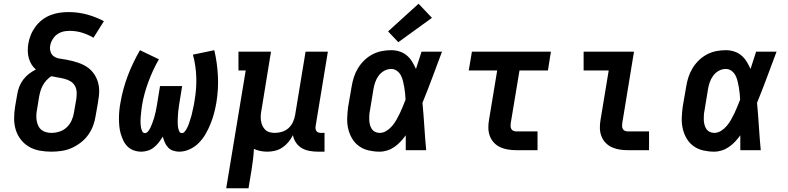

<svg xmlns="http://www.w3.org/2000/svg" viewBox="-20 -808 4240 1033"><path d="M256 8Q225 8 194 2.5Q163 -3 137 -18Q111 -33 92.5 -56.5Q74 -80 65 -109Q56 -138 56 -169.5Q56 -201 61 -233L73 -302Q76 -322 84 -342Q92 -362 105 -379.5Q118 -397 135.5 -410.5Q153 -424 173 -434Q159 -446 149.5 -461.5Q140 -477 135 -495Q130 -513 129.5 -532.5Q129 -552 132 -571Q136 -596 145.5 -619.5Q155 -643 170.5 -664Q186 -685 206.5 -701Q227 -717 251.5 -726.5Q276 -736 300 -739.5Q324 -743 349 -743Q400 -743 448 -730Q496 -717 539 -694L483 -605Q454 -622 422 -632Q390 -642 355 -642Q344 -642 332 -640.5Q320 -639 308.5 -634.5Q297 -630 287 -623Q277 -616 269.5 -606Q262 -596 257 -585Q252 -574 250 -562Q247 -545 252.5 -528.5Q258 -512 271.5 -503.5Q285 -495 302.5 -492.5Q320 -490 336.5 -487Q353 -484 369 -480Q385 -476 401 -470.5Q417 -465 431.5 -457.5Q446 -450 458.5 -440Q471 -430 481 -417Q491 -404 498 -389.5Q505 -375 509 -358.5Q513 -342 513.5 -325Q514 -308 512 -290.5Q510 -273 507 -256L495 -187Q491 -160 481.5 -133.5Q472 -107 455 -83Q438 -59 414.5 -41Q391 -23 365 -11.5Q339 0 311 4Q283 8 256 8ZM256 -93Q278 -93 300 -100Q322 -107 339 -123Q356 -139 365.5 -160.5Q375 -182 378 -203L390 -272Q393 -291 392.5 -310Q392 -329 384 -344.5Q376 -360 361 -369.5Q346 -379 328.5 -383.5Q311 -388 292.5 -391Q274 -394 256 -398Q242 -389 230 -376Q218 -363 210 -348Q202 -333 197.5 -317.5Q193 -302 190 -285L179 -217Q176 -202 175.5 -187Q175 -172 177.5 -158Q180 -144 186 -131Q192 -118 202.5 -109.5Q213 -101 227.5 -97Q242 -93 256 -93Z M740 8Q719 8 699.5 1Q680 -6 666 -20Q652 -34 643.5 -52Q635 -70 629.5 -89Q624 -108 622 -128.5Q620 -149 620 -170.5Q620 -192 622 -213Q624 -234 628 -255Q634 -291 644 -328Q654 -365 667.5 -400.5Q681 -436 697.5 -470.5Q714 -505 733 -538L835 -489Q818 -460 804 -429.5Q790 -399 778.5 -368Q767 -337 758 -304.5Q749 -272 744 -240Q742 -230 741 -219.5Q740 -209 739 -199Q738 -189 737 -179Q736 -169 736 -159Q736 -149 736.5 -139Q737 -129 739 -119.5Q741 -110 745.5 -101Q750 -92 760 -92Q769 -92 776 -100.5Q783 -109 787.5 -117.5Q792 -126 795.5 -135.5Q799 -145 802.5 -154Q806 -163 808.5 -172Q811 -181 813.5 -190.5Q816 -200 818 -209Q820 -218 821.5 -227.5Q823 -237 825 -246.5Q827 -256 828 -265L841 -345H960L947 -265Q945 -256 944 -246.5Q943 -237 941.5 -227.5Q940 -218 939 -209Q938 -200 937.5 -190.5Q937 -181 936.5 -172Q936 -163 936 -153.5Q936 -144 936.5 -135Q937 -126 939 -117.5Q941 -109 945 -100.5Q949 -92 959 -92Q967 -92 973 -99Q979 -106 983 -113Q987 -120 990.5 -127.5Q994 -135 996.5 -143Q999 -151 1001.5 -158.5Q1004 -166 1006.5 -174Q1009 -182 1011 -189.5Q1013 -197 1014.5 -205Q1016 -213 1018 -221Q1020 -229 1021.5 -236.5Q1023 -244 1024.5 -252Q1026 -260 1027 -268Q1038 -331 1036 -393Q1034 -455 1018 -514L1133 -538Q1149 -469 1152.5 -398.5Q1156 -328 1144 -255Q1139 -226 1131.5 -198Q1124 -170 1113 -142.5Q1102 -115 1087 -88.5Q1072 -62 1050.5 -40Q1029 -18 1001 -5Q973 8 944 8Q927 8 911 2.5Q895 -3 884 -15Q873 -27 866.5 -42Q860 -57 856 -73Q846 -57 834.5 -42Q823 -27 808 -15Q793 -3 775 2.5Q757 8 740 8Z M1197 205 1302 -429H1263V-530H1438L1387 -217Q1384 -202 1383 -187.5Q1382 -173 1384 -159Q1386 -145 1391.5 -132.5Q1397 -120 1406.5 -110.5Q1416 -101 1429.5 -97Q1443 -93 1458 -93Q1478 -93 1497.5 -99Q1517 -105 1532.5 -119Q1548 -133 1556.5 -152Q1565 -171 1568 -190L1624 -530H1744L1678 -129Q1677 -121 1678 -114Q1679 -107 1683 -102Q1687 -97 1693.5 -95Q1700 -93 1708 -93H1726V8H1691Q1668 8 1645.5 4Q1623 0 1604 -11Q1585 -22 1572.5 -40.5Q1560 -59 1556 -81Q1546 -61 1532 -44Q1518 -27 1499.5 -14.5Q1481 -2 1460 3Q1439 8 1419 8Q1400 8 1381.5 4.5Q1363 1 1346 -7Q1345 21 1341.5 48Q1338 75 1334 102L1317 205Z M2022 8Q1993 8 1964 1.5Q1935 -5 1912 -21.5Q1889 -38 1874.5 -62.5Q1860 -87 1853.5 -115Q1847 -143 1848 -173Q1849 -203 1853 -233L1872 -343Q1876 -368 1884 -393Q1892 -418 1906 -441Q1920 -464 1940 -483.5Q1960 -503 1984 -515.5Q2008 -528 2033.5 -533Q2059 -538 2085 -538Q2108 -538 2130 -531Q2152 -524 2169 -509.5Q2186 -495 2197.5 -476Q2209 -457 2218 -437Q2225 -460 2233 -483.5Q2241 -507 2248 -530H2358Q2332 -461 2306.5 -392Q2281 -323 2253 -255Q2259 -191 2263 -127.5Q2267 -64 2273 0H2163Q2163 -20 2163 -40Q2163 -60 2163 -80Q2150 -62 2135 -46Q2120 -30 2102 -17.5Q2084 -5 2063.5 1.5Q2043 8 2022 8ZM2022 -93Q2042 -93 2059.5 -104Q2077 -115 2090 -130.5Q2103 -146 2113 -163.5Q2123 -181 2131.5 -199Q2140 -217 2147.5 -235.5Q2155 -254 2162 -272Q2161 -289 2159.5 -306Q2158 -323 2155 -339.5Q2152 -356 2148 -372.5Q2144 -389 2136.5 -403Q2129 -417 2115.5 -427Q2102 -437 2085 -437Q2065 -437 2047 -427Q2029 -417 2017 -400.5Q2005 -384 1998.5 -365Q1992 -346 1989 -327L1971 -217Q1968 -203 1967 -190Q1966 -177 1966.5 -163.5Q1967 -150 1970 -138Q1973 -126 1979.5 -115.5Q1986 -105 1997.5 -99Q2009 -93 2022 -93ZM2123 -581 2068 -639 2232 -788 2304 -712Z M2757 0Q2735 0 2713 -3.5Q2691 -7 2671.5 -16Q2652 -25 2637.5 -40.5Q2623 -56 2615.5 -76Q2608 -96 2607.5 -118.5Q2607 -141 2611 -163L2655 -429H2502L2519 -530H2944L2928 -429H2775L2728 -146Q2727 -138 2727 -130Q2727 -122 2730.5 -115Q2734 -108 2741.5 -104.5Q2749 -101 2757 -101H2872V0Z M3357 0Q3335 0 3313 -3.5Q3291 -7 3271.5 -16Q3252 -25 3237.5 -40.5Q3223 -56 3215.5 -76Q3208 -96 3207.5 -118.5Q3207 -141 3211 -163L3255 -429H3120V-530H3391L3328 -146Q3327 -138 3327 -130Q3327 -122 3330.5 -115Q3334 -108 3341.5 -104.5Q3349 -101 3357 -101H3472V0Z M3822 8Q3793 8 3764 1.5Q3735 -5 3712 -21.5Q3689 -38 3674.5 -62.5Q3660 -87 3653.5 -115Q3647 -143 3648 -173Q3649 -203 3653 -233L3672 -343Q3676 -368 3684 -393Q3692 -418 3706 -441Q3720 -464 3740 -483.5Q3760 -503 3784 -515.5Q3808 -528 3833.5 -533Q3859 -538 3885 -538Q3908 -538 3930 -531Q3952 -524 3969 -509.5Q3986 -495 3997.5 -476Q4009 -457 4018 -437Q4025 -460 4033 -483.5Q4041 -507 4048 -530H4158Q4132 -461 4106.5 -392Q4081 -323 4053 -255Q4059 -191 4063 -127.5Q4067 -64 4073 0H3963Q3963 -20 3963 -40Q3963 -60 3963 -80Q3950 -62 3935 -46Q3920 -30 3902 -17.5Q3884 -5 3863.5 1.5Q3843 8 3822 8ZM3822 -93Q3842 -93 3859.5 -104Q3877 -115 3890 -130.5Q3903 -146 3913 -163.5Q3923 -181 3931.5 -199Q3940 -217 3947.5 -235.5Q3955 -254 3962 -272Q3961 -289 3959.5 -306Q3958 -323 3955 -339.5Q3952 -356 3948 -372.5Q3944 -389 3936.5 -403Q3929 -417 3915.5 -427Q3902 -437 3885 -437Q3865 -437 3847 -427Q3829 -417 3817 -400.5Q3805 -384 3798.5 -365Q3792 -346 3789 -327L3771 -217Q3768 -203 3767 -190Q3766 -177 3766.5 -163.5Q3767 -150 3770 -138Q3773 -126 3779.5 -115.5Q3786 -105 3797.5 -99Q3809 -93 3822 -93Z"/></svg>

Font: Iosevka Curly Slab ExObl
Style: Bold
Weight: 700
Width: 7
Italic angle: -9°
Monospace: yes
Designer: Belleve Invis
Foundry: Belleve Invis
Version: Version 11.0.0; ttfautohint (v1.8.3)